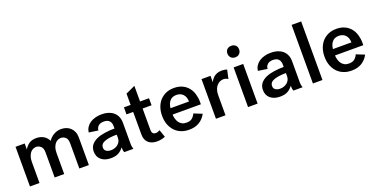

<svg xmlns="http://www.w3.org/2000/svg" viewBox="-24 -1428 4214 2157"><g transform="rotate(-20 2083.0 -349.5)"><path d="M71.8 -474.1H181.2V-401.9Q200.7 -438.5 235.4 -462.9Q269.5 -486.8 321.8 -486.8Q372.1 -486.8 409.7 -464.8Q446.8 -442.9 465.8 -401.9Q476.1 -418 491.2 -433.1Q507.3 -449.2 525.4 -460Q546.9 -472.7 567.9 -479.5Q590.8 -486.8 618.2 -486.8Q651.4 -486.8 679.2 -477.1Q707.5 -467.3 729.5 -446.8Q751.5 -426.3 763.7 -397.5Q775.9 -368.7 775.9 -328.1V0H662.1V-299.8Q662.1 -351.6 638.2 -372.6Q613.8 -394 583 -394Q564 -394 544.4 -384.8Q525.9 -376 512.2 -357.9Q497.6 -338.9 489.3 -313Q481 -287.6 481 -251V0H367.2V-299.8Q367.2 -350.6 342.3 -372.6Q317.9 -394 287.1 -394Q268.6 -394 249 -384.8Q230.5 -376 216.8 -357.9Q203.1 -339.8 194.3 -313Q186 -287.6 186 -251V0H71.8Z M1198.7 0Q1194.8 -8.3 1191.9 -23.9Q1189 -40.5 1189 -61Q1166.5 -28.3 1130.4 -7.3Q1095.2 13.2 1037.6 13.2Q965.8 13.2 922.4 -22.9Q878.9 -59.1 878.9 -122.1Q878.9 -170.4 904.3 -201.7Q929.7 -232.9 972.2 -252Q1013.7 -270.5 1070.3 -278.8Q1127.4 -287.1 1187 -287.1V-316.9Q1187 -355.5 1166 -378.4Q1145 -401.9 1099.6 -401.9Q1054.7 -401.9 1032.7 -379.9Q1010.3 -357.4 1009.8 -328.1L899.9 -344.2Q903.3 -378.4 921.4 -405.3Q939.5 -432.6 966.3 -450.2Q992.7 -467.8 1029.3 -477.5Q1063.5 -486.8 1104 -486.8Q1147.9 -486.8 1182.1 -476.1Q1216.8 -465.3 1243.2 -443.4Q1268.6 -422.4 1283.2 -390.1Q1297.9 -357.9 1297.9 -314.9V-64.9Q1297.9 -43 1300.8 -28.3Q1303.7 -12.7 1308.6 0ZM1068.8 -70.8Q1091.3 -70.8 1112.3 -78.1Q1133.8 -85.4 1150.4 -98.6Q1166 -110.8 1176.8 -130.9Q1187 -149.9 1187 -174.8V-213.9Q1099.1 -213.9 1044.9 -194.8Q990.7 -175.8 990.7 -128.9Q990.7 -100.1 1012.7 -85.4Q1034.7 -70.8 1068.8 -70.8Z M1686.5 -6.8Q1669.9 1.5 1643.1 7.3Q1617.2 13.2 1589.4 13.2Q1523.9 13.2 1485.4 -21.5Q1447.8 -55.7 1447.8 -122.1V-390.1H1367.7V-474.1H1447.8V-608.9L1560.5 -661.1V-474.1H1667.5V-390.1H1560.5V-136.2Q1560.5 -105 1573.2 -92.3Q1585.4 -80.1 1605.5 -80.1Q1621.6 -80.1 1632.8 -85Q1643.6 -89.4 1655.8 -96.2Z M2174.8 -104Q2147 -50.3 2097.2 -18.6Q2046.9 13.2 1972.7 13.2Q1917.5 13.2 1875 -4.9Q1832 -22.9 1801.3 -56.2Q1771.5 -88.4 1754.4 -134.8Q1737.8 -180.2 1737.8 -237.8Q1737.8 -294.4 1754.4 -339.8Q1772 -387.7 1801.3 -418.5Q1833 -451.7 1874 -469.2Q1915 -486.8 1968.8 -486.8Q2025.4 -486.8 2067.9 -466.8Q2109.4 -447.3 2137.2 -413.6Q2165 -379.9 2178.2 -335.4Q2191.9 -289.1 2191.9 -243.2V-210.9H1853.5Q1854 -185.1 1861.8 -159.2Q1869.6 -133.3 1882.8 -114.3Q1895.5 -96.2 1918.5 -83.5Q1939.9 -71.8 1971.7 -71.8Q2015.1 -71.8 2039.1 -91.8Q2062.5 -111.3 2076.7 -143.1ZM1967.8 -403.8Q1916.5 -403.8 1888.7 -371.1Q1861.3 -338.4 1856 -286.1H2077.6Q2075.2 -343.3 2045.9 -373.5Q2016.1 -403.8 1967.8 -403.8Z M2579.6 -371.1Q2568.4 -379.9 2554.2 -384.3Q2538.1 -389.2 2524.4 -389.2Q2504.4 -389.2 2482.9 -379.9Q2463.9 -371.6 2446.3 -352.5Q2429.7 -334.5 2419.4 -305.7Q2409.7 -278.3 2409.7 -238.8V0H2295.4V-474.1H2402.8V-397Q2422.4 -441.4 2458 -464.4Q2492.7 -486.8 2542.5 -486.8Q2554.7 -486.8 2572.8 -484.4Q2587.9 -482.4 2602.5 -476.1Z M2666.5 -643.1Q2666.5 -675.3 2686 -693.4Q2706.1 -711.9 2736.3 -711.9Q2767.1 -711.9 2787.1 -693.4Q2806.6 -675.3 2806.6 -643.1Q2806.6 -614.3 2787.6 -594.2Q2768.6 -574.2 2736.3 -574.2Q2704.6 -574.2 2685.5 -594.2Q2666.5 -614.3 2666.5 -643.1ZM2679.2 -474.1H2793.5V0H2679.2Z M3221.2 0Q3217.3 -8.3 3214.4 -23.9Q3211.4 -40.5 3211.4 -61Q3189 -28.3 3152.8 -7.3Q3117.7 13.2 3060.1 13.2Q2988.3 13.2 2944.8 -22.9Q2901.4 -59.1 2901.4 -122.1Q2901.4 -170.4 2926.8 -201.7Q2952.1 -232.9 2994.6 -252Q3036.1 -270.5 3092.8 -278.8Q3149.9 -287.1 3209.5 -287.1V-316.9Q3209.5 -355.5 3188.5 -378.4Q3167.5 -401.9 3122.1 -401.9Q3077.1 -401.9 3055.2 -379.9Q3032.7 -357.4 3032.2 -328.1L2922.4 -344.2Q2925.8 -378.4 2943.8 -405.3Q2961.9 -432.6 2988.8 -450.2Q3015.1 -467.8 3051.8 -477.5Q3085.9 -486.8 3126.5 -486.8Q3170.4 -486.8 3204.6 -476.1Q3239.3 -465.3 3265.6 -443.4Q3291 -422.4 3305.7 -390.1Q3320.3 -357.9 3320.3 -314.9V-64.9Q3320.3 -43 3323.2 -28.3Q3326.2 -12.7 3331.1 0ZM3091.3 -70.8Q3113.8 -70.8 3134.8 -78.1Q3156.2 -85.4 3172.9 -98.6Q3188.5 -110.8 3199.2 -130.9Q3209.5 -149.9 3209.5 -174.8V-213.9Q3121.6 -213.9 3067.4 -194.8Q3013.2 -175.8 3013.2 -128.9Q3013.2 -100.1 3035.2 -85.4Q3057.1 -70.8 3091.3 -70.8Z M3454.6 -700.2H3568.8V0H3454.6Z M4116.7 -104Q4088.9 -50.3 4039.1 -18.6Q3988.8 13.2 3914.6 13.2Q3859.4 13.2 3816.9 -4.9Q3773.9 -22.9 3743.2 -56.2Q3713.4 -88.4 3696.3 -134.8Q3679.7 -180.2 3679.7 -237.8Q3679.7 -294.4 3696.3 -339.8Q3713.9 -387.7 3743.2 -418.5Q3774.9 -451.7 3815.9 -469.2Q3856.9 -486.8 3910.6 -486.8Q3967.3 -486.8 4009.8 -466.8Q4051.3 -447.3 4079.1 -413.6Q4106.9 -379.9 4120.1 -335.4Q4133.8 -289.1 4133.8 -243.2V-210.9H3795.4Q3795.9 -185.1 3803.7 -159.2Q3811.5 -133.3 3824.7 -114.3Q3837.4 -96.2 3860.4 -83.5Q3881.8 -71.8 3913.6 -71.8Q3957 -71.8 3981 -91.8Q4004.4 -111.3 4018.6 -143.1ZM3909.7 -403.8Q3858.4 -403.8 3830.6 -371.1Q3803.2 -338.4 3797.9 -286.1H4019.5Q4017.1 -343.3 3987.8 -373.5Q3958 -403.8 3909.7 -403.8Z"/></g></svg>

Font: Post Grotesk Medium
Style: Medium
Weight: 500
Version: Version 1.0